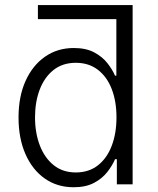

<svg xmlns="http://www.w3.org/2000/svg" viewBox="-20 -748 642 779"><path d="M278.8 11.7Q211.9 11.7 161.6 -23.7Q111.3 -59.1 83.3 -122.8Q55.2 -186.5 55.2 -271.5Q55.2 -356 83.5 -419.2Q111.8 -482.4 162.4 -517.8Q212.9 -553.2 279.3 -553.2Q329.1 -553.2 362.3 -535.4Q395.5 -517.6 415.8 -491.7Q436 -465.8 446.8 -440.9H452.1V-670.4H133.8V-727.5H518.1V0H454.1V-102.1H446.8Q436 -76.7 415.5 -50.3Q395 -23.9 361.6 -6.1Q328.1 11.7 278.8 11.7ZM287.6 -48.3Q340.3 -48.3 377.2 -77.1Q414.1 -106 433.3 -156.5Q452.6 -207 452.6 -272Q452.6 -336.9 433.3 -386.7Q414.1 -436.5 377.2 -464.8Q340.3 -493.2 287.6 -493.2Q233.9 -493.2 197 -463.9Q160.2 -434.6 141.1 -384.5Q122.1 -334.5 122.1 -272Q122.1 -209 141.4 -158.4Q160.6 -107.9 197.5 -78.1Q234.4 -48.3 287.6 -48.3Z"/></svg>

Font: Inter Light
Style: Regular
Weight: 300
Designer: Rasmus Andersson
Foundry: rsms
Version: Version 4.000;git-a52131595